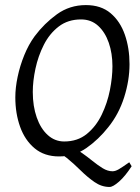

<svg xmlns="http://www.w3.org/2000/svg" viewBox="-20 -599 550 752"><path d="M487.3 -347.7Q487.3 -284.2 466.3 -218Q445.3 -151.9 404.3 -101.1Q366.2 -52.7 318.8 -19.5Q271.5 13.7 211.4 13.7Q153.8 13.7 115.7 -18.1Q77.6 -49.8 58.8 -102.3Q40 -154.8 40 -217.8Q40 -255.4 49.1 -298.3Q58.1 -341.3 75 -382.8Q91.8 -424.3 115.7 -457Q153.3 -507.3 203.1 -543.2Q252.9 -579.1 316.4 -579.1Q375.5 -579.1 413.1 -547.4Q450.7 -515.6 469 -463.1Q487.3 -410.6 487.3 -347.7ZM495.6 52.2Q470.2 91.3 446.3 112.3Q422.4 133.3 409.2 133.3Q377.9 133.3 350.1 114Q322.3 94.7 295.4 68.1Q268.6 41.5 241.2 19.3Q213.9 -2.9 183.1 -8.8Q183.1 -8.8 198.7 -12.9Q214.4 -17.1 232.2 -20.8Q250 -24.4 256.3 -22Q279.3 -15.1 300.8 0Q322.3 15.1 342.8 31.7Q363.3 48.3 382.6 60.1Q401.9 71.8 420.9 71.8Q431.6 71.8 445.1 64Q458.5 56.2 486.3 36.6ZM420.4 -339.4Q420.4 -390.1 406 -431.6Q391.6 -473.1 364.3 -498Q336.9 -522.9 297.4 -522.9Q246.1 -522.9 210 -495.1Q173.8 -467.3 151.6 -423.3Q129.4 -379.4 118.9 -330.3Q108.4 -281.2 108.4 -238.8Q108.4 -183.1 123.8 -139.2Q139.2 -95.2 167 -70.1Q194.8 -44.9 231.4 -44.9Q283.7 -44.9 319.8 -74.2Q356 -103.5 378.2 -149.4Q400.4 -195.3 410.4 -245.8Q420.4 -296.4 420.4 -339.4Z"/></svg>

Font: Dai Banna SIL Light
Style: Italic
Weight: 300
Italic angle: -11°
Designer: Victor Gaultney
Foundry: SIL International
Version: Version 4.000